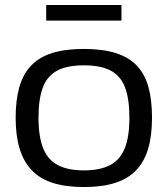

<svg xmlns="http://www.w3.org/2000/svg" viewBox="-20 -743 675 773"><path d="M43 -269Q43 -339 57.5 -391Q72 -443 104 -477.5Q136 -512 188.5 -529Q241 -546 318 -546Q394 -546 447 -529Q500 -512 532 -477.5Q564 -443 578 -391Q592 -339 592 -269Q592 -197 576.5 -144.5Q561 -92 528 -57.5Q495 -23 443 -6.5Q391 10 318 10Q245 10 193 -6.5Q141 -23 108 -57.5Q75 -92 59 -144.5Q43 -197 43 -269ZM135 -269Q135 -193 153.5 -146.5Q172 -100 212.5 -78.5Q253 -57 318 -57Q383 -57 423.5 -78.5Q464 -100 482.5 -146.5Q501 -193 501 -269Q501 -343 484 -389.5Q467 -436 427 -458Q387 -480 318 -480Q249 -480 209 -458Q169 -436 152 -389.5Q135 -343 135 -269ZM166 -660V-723H469V-660Z"/></svg>

Font: Georama SemiExpanded
Style: Regular
Weight: 400
Width: 6
Designer: Jean-Baptiste Levee
Foundry: Production Type
Version: Version 1.001